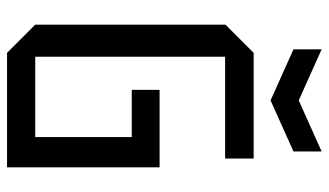

<svg xmlns="http://www.w3.org/2000/svg" viewBox="-214 -719 933 545"><g transform="rotate(90 252.5 -446.5)"><path d="M50 -80V-620L130 -700H430V-619H141V-80H369V-354H235V-433H455V0H130ZM410 -893V-813L265 -748L120 -813V-893L265 -828Z"/></g></svg>

Font: Tektur SemiCondensed
Style: Regular
Weight: 400
Width: 4
Designer: Adam Jagosz
Foundry: Adam Jagosz
Version: Version 1.005;gftools[0.9.30]